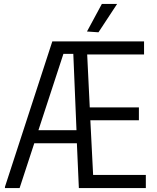

<svg xmlns="http://www.w3.org/2000/svg" viewBox="-20 -949 794 969"><path d="M419 -790 494 -929H571L477 -786ZM5 -6 244 -740H707V-674H420L433 -407H681V-342H436L450 -66H716V0H378L368 -226H153L79 0H5ZM174 -292H366L350 -677H300Z"/></svg>

Font: Encode Sans Compressed
Style: Regular
Weight: 400
Designer: Pablo Impallari, Andres Torresi
Foundry: Pablo Impallari, Andres Torresi
Version: Version 1.000; ttfautohint (v1.00) -l 8 -r 50 -G 200 -x 14 -